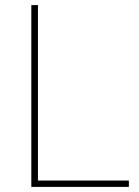

<svg xmlns="http://www.w3.org/2000/svg" viewBox="-20 -734 546 754"><path d="M103 0H486V-25H129V-714H103Z"/></svg>

Font: Noto Sans Meetei Mayek Thin
Style: Regular
Weight: 100
Designer: Monotype Design Team and Neelakash Kshetrimayum
Foundry: Monotype Imaging Inc.
Version: Version 2.002